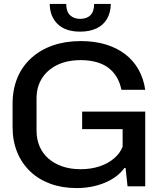

<svg xmlns="http://www.w3.org/2000/svg" viewBox="-20 -948 811 977"><path d="M370 9Q297 9 237.5 -12.5Q178 -34 134.5 -75Q91 -116 67.5 -173.5Q44 -231 44 -302V-419Q44 -493 68.5 -552Q93 -611 139.5 -653Q186 -695 249.5 -717Q313 -739 391 -739Q462 -739 519 -721.5Q576 -704 618 -671.5Q660 -639 685.5 -593Q711 -547 719 -491H598Q590 -529 573 -557Q556 -585 530 -604Q504 -623 469 -632.5Q434 -642 391 -642Q321 -642 270.5 -617Q220 -592 193 -548.5Q166 -505 166 -448V-283Q166 -239 181.5 -203Q197 -167 226 -141.5Q255 -116 296.5 -101.5Q338 -87 390 -87Q443 -87 486.5 -101.5Q530 -116 560.5 -142Q591 -168 604 -202V-291H398V-380H719V0H629L619 -93H613Q578 -45 513 -18Q448 9 370 9ZM388 -787Q314 -787 274 -825Q234 -863 233 -928H317Q317 -889 336.5 -870.5Q356 -852 388 -852Q422 -852 440.5 -871Q459 -890 459 -928H544Q543 -884 524.5 -852Q506 -820 471 -803.5Q436 -787 388 -787Z"/></svg>

Font: Hubot Sans Medium
Style: Regular
Weight: 500
Designer: Deni Anggara
Foundry: GitHub, Inc., Subsidiary of Microsoft Corporation
Version: Version 2.000